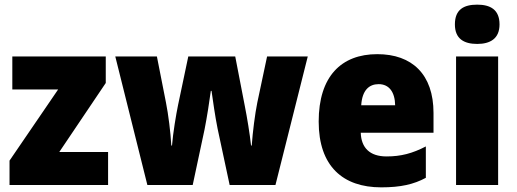

<svg xmlns="http://www.w3.org/2000/svg" viewBox="-20 -796 2224 826"><path d="M445 0V-142H235L435 -439V-553H33V-411H230L21 -105V0Z M916 -243 968 0H1165L1304 -553H1129L1087 -355C1077 -306 1067 -227 1063 -170H1060C1055 -218 1043 -291 1033 -341L992 -553H790L746 -344C738 -306 724 -222 720 -170H717C714 -227 704 -305 694 -355L655 -553H476L614 0H809L860 -239C870 -289 882 -366 887 -405H890C895 -369 906 -292 916 -243Z M1603 -563C1448 -563 1351 -467 1351 -273C1351 -81 1455 10 1620 10C1704 10 1760 -3 1812 -31V-166C1754 -136 1705 -123 1643 -123C1570 -123 1534 -161 1532 -225H1845V-310C1845 -476 1753 -563 1603 -563ZM1609 -434C1654 -434 1679 -400 1680 -343H1534C1538 -408 1568 -434 1609 -434Z M2033 -776C1975 -776 1937 -755 1937 -691C1937 -629 1976 -607 2033 -607C2088 -607 2129 -629 2129 -691C2129 -755 2089 -776 2033 -776ZM2123 -553H1942V0H2123Z"/></svg>

Font: Noto Sans Kannada SemiCondensed Black
Style: Regular
Weight: 900
Width: 4
Designer: Jelle Bosma - Monotype Design Team
Foundry: Monotype Imaging Inc.
Version: Version 2.005